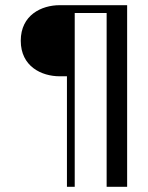

<svg xmlns="http://www.w3.org/2000/svg" viewBox="-20 -720 570 740"><path d="M470 -700H210C140 -700 60 -662 60 -563C60 -464 140 -426 210 -426H238V0H268V-670H391V0H470Z"/></svg>

Font: Space Cowgirl
Style: Regular
Weight: 400
Designer: Valery Marier
Foundry: Valery Marier
Version: Version 1.000;hotconv 1.0.109;makeotfexe 2.5.65596